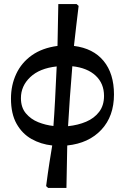

<svg xmlns="http://www.w3.org/2000/svg" viewBox="-20 -705 616 945"><path d="M307 220H217L207 211Q216 142 223.5 94.5Q231 47 237 11Q181 5 135 -21Q89 -47 61.5 -96Q34 -145 34 -220Q34 -286 60 -341.5Q86 -397 137 -433Q188 -469 263 -479L267 -685H357L367 -676Q361 -630 355.5 -580Q350 -530 344 -479Q439 -467 490 -405Q541 -343 541 -240Q541 -133 479 -66.5Q417 0 311 11ZM315 -84Q364 -89 404 -106Q444 -123 468 -154.5Q492 -186 492 -233Q492 -294 451 -332.5Q410 -371 336 -379Q329 -297 324 -225Q319 -153 315 -84ZM259 -378Q175 -369 129 -325.5Q83 -282 83 -222Q83 -176 107.5 -147Q132 -118 168.5 -103.5Q205 -89 243 -85Q247 -137 251 -212.5Q255 -288 259 -378Z"/></svg>

Font: STIX Two Text Medium
Style: Regular
Weight: 500
Designer: Ross Mills, John Hudson & Paul Hanslow, Tiro Typeworks Ltd; with prior portions MicroPress Inc., and Coen Hoffman.
Foundry: Tiro Typeworks Ltd
Version: Version 2.13 b171